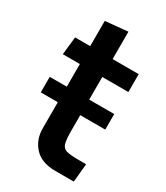

<svg xmlns="http://www.w3.org/2000/svg" viewBox="-162 -691 665 771"><g transform="rotate(30 170.0 -305.5)"><path d="M200 -411V-306H316V-234H200V-166Q200 -120 205.5 -102.5Q211 -85 228 -80Q245 -75 292 -75H319L311 10H226Q161 10 128.5 -25.5Q96 -61 96 -113V-234H17V-306H96V-411H17L26 -494H96V-611L200 -621V-494H321V-411Z"/></g></svg>

Font: Cabin Medium
Style: Regular
Weight: 500
Designer: Pablo Impallari
Foundry: Pablo Impallari. http://www.impallari.com Igino Marini. http://www.ikern.com
Version: Version 2.200